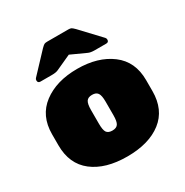

<svg xmlns="http://www.w3.org/2000/svg" viewBox="-170 -876 991 1026"><g transform="rotate(-30 325.0 -363.0)"><path d="M35 -226V-294Q35 -408 116 -469Q197 -530 325 -530Q453 -530 534 -469Q615 -408 615 -294V-226Q615 -111 537 -50.5Q459 10 325 10Q191 10 113 -50.5Q35 -111 35 -226ZM370 -218V-302Q370 -340 360 -355Q350 -370 325 -370Q300 -370 290 -355Q280 -340 280 -302V-218Q280 -178 290 -164Q300 -150 325 -150Q350 -150 360 -165Q370 -180 370 -218ZM260 -736H390Q402 -736 408 -733Q414 -730 427 -717L539 -598Q544 -593 544 -585Q544 -569 528 -569H457Q431 -569 417 -576L325 -618L233 -576Q219 -569 193 -569H122Q106 -569 106 -585Q106 -593 111 -598L223 -717Q236 -730 242 -733Q248 -736 260 -736Z"/></g></svg>

Font: Rubik One
Style: Regular
Weight: 400
Designer: Hubert and Fischer with Elvire Volk Leonovitch
Foundry: Hubert and Fischer with Elvire Volk Leonovitch
Version: Version 1.001